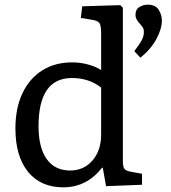

<svg xmlns="http://www.w3.org/2000/svg" viewBox="-20 -788 731 822"><path d="M251 14Q154 14 100 -52.5Q46 -119 46 -238Q46 -325 76 -388.5Q106 -452 160.5 -486.5Q215 -521 290 -521Q323 -521 356.5 -512Q390 -503 413 -488V-644Q413 -679 405.5 -689.5Q398 -700 370 -704L326 -711L332 -761L495 -766L506 -755V-98Q506 -74 512.5 -65.5Q519 -57 539 -53L588 -44V3L434 9L420 -70H417Q351 14 251 14ZM280 -58Q339 -58 376 -101Q413 -144 413 -212V-413Q361 -454 288 -454Q145 -454 145 -248Q145 -156 180 -107Q215 -58 280 -58ZM581 -541 555 -569Q575 -595 585.5 -613.5Q596 -632 596 -651Q596 -662 592.5 -668.5Q589 -675 580 -685Q560 -706 560 -723Q560 -748 577 -758Q594 -768 612 -768Q646 -768 659.5 -746Q673 -724 673 -700Q673 -664 649 -620Q625 -576 581 -541Z"/></svg>

Font: Literata 12pt
Style: Regular
Weight: 400
Designer: Latin by Veronika Burian and Jose Scaglione. Greek by Irene Vlachou. Cyrillic by Vera Evstafieva.
Foundry: TypeTogether
Version: Version 3.002